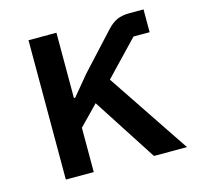

<svg xmlns="http://www.w3.org/2000/svg" viewBox="-85 -634 747 724"><g transform="rotate(-15 288.5 -272.0)"><path d="M269 -249 195 -173V0H86V-544H195V-289H200L263 -365L391 -504Q411 -526 431 -535Q451 -544 482 -544H535V-455H472L344 -321L559 0H430Z"/></g></svg>

Font: IBM Plex Sans JP Medm
Style: Regular
Weight: 500
Designer: Mike Abbink; Paul van der Laan; Pieter van Rosmalen; Wujin Sim; Yejin Wi; Jinhee Kim; Boomi Park; Yona Kim; Kichan Ma
Foundry: Sandoll Inc.
Version: Version 1.002